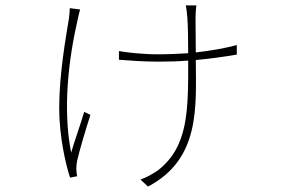

<svg xmlns="http://www.w3.org/2000/svg" viewBox="-20 -607 1040 707"><path d="M275 -572 237 -577C237 -570 236 -555 234 -540C223 -472 198 -336 198 -208C198 -105 222 -1 238 47L264 42C263 37 261 24 261 16C261 6 262 -6 264 -15C272 -52 299 -141 313 -184L290 -195C275 -144 254 -87 242 -45C210 -207 233 -392 266 -535C269 -549 272 -563 275 -572ZM418 -419V-387C458 -384 507 -380 561 -380C603 -380 640 -381 673 -384C673 -200 674 -68 562 20C543 33 519 47 497 54L525 80C717 -21 702 -211 701 -386C757 -391 804 -398 852 -406V-441C806 -429 756 -420 701 -414L700 -540C700 -556 701 -571 703 -587H664C666 -582 669 -554 670 -540C672 -515 673 -454 673 -411C638 -409 601 -407 562 -407C505 -407 443 -414 418 -419Z"/></svg>

Font: Harano Aji Gothic KR ExtraLight
Style: Regular
Weight: 250
Foundry: Masamichi Hosoda
Version: HaranoAjiGothicKR-ExtraLight version 20220220;ttx 4.29.1